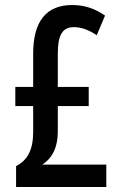

<svg xmlns="http://www.w3.org/2000/svg" viewBox="-20 -744 481 764"><path d="M267 -724C165 -724 112 -660 112 -531V-398H41V-322H112V-219C112 -147 89 -106 44 -83V0H403V-89H148C189 -115 210 -159 210 -220V-322H333V-398H210V-531C210 -604 228 -636 274 -636C303 -636 331 -626 365 -604L398 -682C358 -710 316 -724 267 -724Z"/></svg>

Font: Noto Sans Armenian ExtraCondensed Medium
Style: Regular
Weight: 500
Width: 2
Designer: Monotype Design Team
Foundry: Monotype Imaging Inc.
Version: Version 2.008